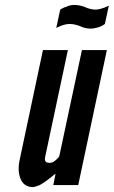

<svg xmlns="http://www.w3.org/2000/svg" viewBox="-20 -750 461 778"><path d="M224 -711C235 -718 247 -723 260 -727C266 -729 273 -730 281 -730C295 -730 309 -727 323 -722C337 -715 351 -712 365 -711C380 -711 391 -715 403 -719C406 -720 409 -722 412 -723C415 -724 418 -726 421 -727L405 -653C396 -646 384 -640 369 -637C362 -635 355 -634 348 -634C333 -634 319 -637 307 -643C295 -648 281 -652 264 -653C249 -653 237 -649 226 -645C223 -644 220 -642 217 -641C214 -640 211 -638 208 -637ZM312 -547H413L297 0H196L205 -46C203 -45 199 -42 192 -36C177 -24 161 -11 141 0C129 5 119 8 112 8C85 8 69 -8 62 -29C54 -49 54 -76 59 -99L154 -547H255L163 -114C158 -93 170 -90 182 -90C193 -90 200 -96 208 -103C212 -106 216 -111 220 -116Z"/></svg>

Font: League Gothic Italic
Style: Regular
Weight: 400
Designer: Tyler Finck
Foundry: The League of Moveable Type
Version: Version 1.001;PS 001.001;hotconv 1.0.56;makeotf.lib2.0.21325